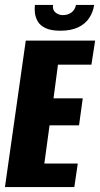

<svg xmlns="http://www.w3.org/2000/svg" viewBox="-22 -755 404 775"><path d="M-2 0 82 -591H362L347 -494H212L194 -358H312L297 -249H178L157 -95H292L278 0ZM222 -631Q184 -631 162 -641.5Q140 -652 130.5 -668.5Q121 -685 119 -702.5Q117 -720 119 -735H192Q189 -715 202 -704.5Q215 -694 232 -694Q251 -694 265.5 -704Q280 -714 285 -735H358Q354 -707 338.5 -683Q323 -659 294 -645Q265 -631 222 -631Z"/></svg>

Font: Alumni Sans Thin ExtraBold
Style: Italic
Weight: 800
Italic angle: -8°
Version: Version 1.016